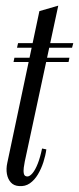

<svg xmlns="http://www.w3.org/2000/svg" viewBox="-20 -646 276 672"><path d="M223 -443.9 220 -429.1H27.4L30.4 -443.9ZM117.9 -607.1 183.9 -626.2 66.6 -80Q65 -71.6 63.2 -59.4Q61.5 -47.1 63.6 -37.8Q65.6 -28.4 76 -28.4Q84.1 -28.4 93.9 -39.9Q103.6 -51.4 112.3 -73.6Q121 -95.8 127.2 -126.2L142.2 -123.2Q139.4 -102 131.9 -78.6Q124.4 -55.2 112.6 -35.5Q100.9 -15.8 84.4 -4.3Q67.9 7.1 46.4 5.2Q28.5 4.1 18 -7.5Q7.5 -19.1 4.2 -37.1Q1 -55.1 5.5 -75.8ZM144.9 -479 149.1 -495H236.5L232.2 -479ZM39.6 -479 43.2 -495H101.1L96.9 -479Z"/></svg>

Font: Emberly Black
Style: Italic
Weight: 900
Italic angle: -12°
Designer: Rajesh Rajput
Foundry: Rajesh Rajput
Version: Version 1.000